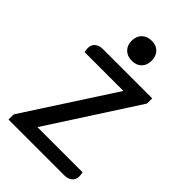

<svg xmlns="http://www.w3.org/2000/svg" viewBox="-210 -764 840 840"><g transform="rotate(45 210.5 -343.5)"><path d="M12 -32 279 -444H39Q36 -456 36 -467Q36 -487 49.5 -498.5Q63 -510 85 -510H391V-478L125 -66H404Q407 -54 407 -43Q407 -23 393.5 -11.5Q380 0 358 0H12ZM149 -624Q149 -653 166 -670Q183 -687 212 -687Q240 -687 256.5 -670Q273 -653 273 -624Q273 -597 256.5 -580Q240 -563 212 -563Q183 -563 166 -580Q149 -597 149 -624Z"/></g></svg>

Font: Thasadith
Style: Bold
Weight: 700
Designer: Cadson Demak Co.,Ltd.
Foundry: Cadson Demak Co.,Ltd.
Version: Version 1.000; ttfautohint (v1.6)